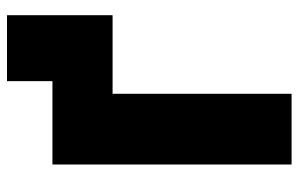

<svg xmlns="http://www.w3.org/2000/svg" viewBox="-176 -698 873 562"><g transform="rotate(-90 261.0 -416.5)"><path d="M61 0H268V-524H498V-833H305V-700H61Z"/></g></svg>

Font: Fixel Display Black
Style: Regular
Weight: 900
Designer: AlfaBravo + MacPaw
Foundry: Kyrylo Tkachov, Marchela Mozhyna, Serhii Makarenko, Maria Weinstein, Zakhar Kryvoshyya
Version: Version 1.211